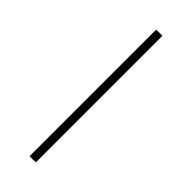

<svg xmlns="http://www.w3.org/2000/svg" viewBox="-187 -547 566 566"><g transform="rotate(45 96.0 -264.0)"><path d="M109 0V-528H83V0Z"/></g></svg>

Font: Noto Sans Hebrew SemiCondensed Thin
Style: Regular
Weight: 100
Width: 4
Designer: Monotype Design Team
Foundry: Monotype Imaging Inc.
Version: Version 2.004